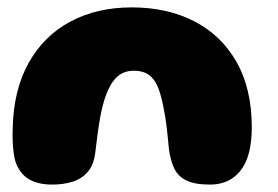

<svg xmlns="http://www.w3.org/2000/svg" viewBox="-20 -486 748 517"><path d="M120.4 11Q82.8 11 58.4 -3.1Q34 -17.2 22 -49.5Q18.6 -60.6 16.8 -74.4Q14.9 -88.2 14.2 -105.1Q13.5 -121.9 14.2 -141.2Q16.6 -244.2 57.2 -316.8Q97.8 -389.4 169.3 -427.8Q240.9 -466.1 334.9 -466.1Q429.9 -466.1 502.7 -428.9Q575.5 -391.6 616.8 -319.4Q658 -247.1 658 -142.5Q658 -125.5 656.5 -110.4Q655 -95.4 652.1 -82.2Q649.2 -69.1 644.9 -57.6Q631.6 -23.9 606.2 -6.4Q580.9 11 545.5 11Q504.2 11 481.6 -0.2Q459 -11.4 449.1 -32.6Q439.1 -53.9 435 -83.6Q432.4 -111.8 429.9 -134.2Q427.4 -156.6 424.4 -174.4Q421.4 -192.2 418.2 -206.9Q415.1 -221.6 411.1 -234.8Q401.8 -266.1 385.4 -280.8Q369.1 -295.5 340.2 -295.5Q313.9 -295.5 296.3 -280Q278.8 -264.5 267 -234.1Q261.6 -220.2 257.2 -203.8Q252.9 -187.2 249.3 -167.6Q245.8 -148 242.8 -125.1Q239.9 -102.1 236.6 -75.4Q232.4 -41.1 215.6 -22.4Q198.9 -3.6 174.3 3.7Q149.8 11 120.4 11Z"/></svg>

Font: Gluten Thin
Style: Regular
Weight: 100
Designer: Tyler Finck
Foundry: Etcetera Type Company
Version: Version 1.300